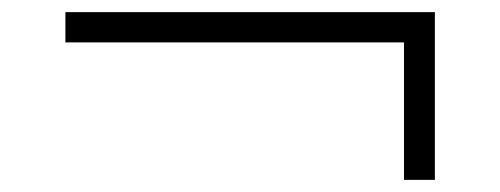

<svg xmlns="http://www.w3.org/2000/svg" viewBox="-20 -414 826 317"><path d="M647 -117V-359L666 -344H88V-394H698V-117Z"/></svg>

Font: Lexend Exa ExtraLight
Style: Regular
Weight: 250
Designer: Bonnie Shaver-Troup, Thomas Jockin
Foundry: Lexend
Version: Version 1.007